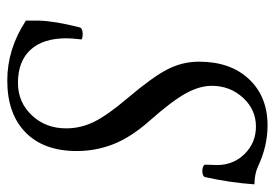

<svg xmlns="http://www.w3.org/2000/svg" viewBox="-130 -586 730 509"><g transform="rotate(90 234.5 -332.0)"><path d="M193.8 13.2Q110.4 13.2 35.2 -36.1V-70.8Q36.1 -111.8 53.2 -179.2Q54.7 -184.1 62.5 -185.8Q70.3 -187.5 77.6 -186.3Q85 -185.1 85 -183.1Q82 -156.7 82 -144Q82 -81.5 112.5 -48.3Q143.1 -15.1 200.2 -15.1Q251.5 -15.1 286.1 -51.8Q320.8 -88.4 320.8 -143.1Q320.8 -181.6 303.2 -217.3Q285.6 -252.9 240.2 -306.2Q184.1 -372.6 164.1 -411.9Q144 -451.2 144 -495.1Q144 -578.6 190.4 -627.7Q236.8 -676.8 313 -676.8Q367.7 -676.8 420.9 -651.9Q441.9 -642.1 469.2 -642.1Q464.8 -577.6 450.2 -512.2Q449.2 -506.3 440.9 -504.6Q432.6 -502.9 424.8 -505.1Q417 -507.3 417 -512.2Q417 -516.6 417.5 -527.3Q418 -538.1 418 -543Q418 -586.4 388.4 -616.2Q358.9 -646 315.9 -646Q271 -646 239.5 -611.6Q208 -577.1 208 -528.8Q208 -496.1 228.5 -459.2Q249 -422.4 301.8 -362.8Q344.7 -314 362.8 -267.8Q380.9 -221.7 380.9 -170.9Q380.9 -83.5 331.5 -35.2Q282.2 13.2 193.8 13.2Z"/></g></svg>

Font: Junicode SmCond
Style: Italic
Weight: 400
Width: 4
Italic angle: -11°
Designer: Peter S. Baker
Version: Version 2.206